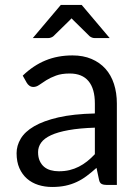

<svg xmlns="http://www.w3.org/2000/svg" viewBox="-20 -736 547 764"><path d="M445 0H405.5Q392.5 0 384.5 -4Q376.5 -8 374 -21L364 -68Q344 -50 325 -35.8Q306 -21.5 285 -11.8Q264 -2 240.2 3Q216.5 8 187.5 8Q158 8 132.2 -0.2Q106.5 -8.5 87.5 -25Q68.5 -41.5 57.2 -66.8Q46 -92 46 -126.5Q46 -156.5 62.5 -184.2Q79 -212 115.8 -233.5Q152.5 -255 212 -268.8Q271.5 -282.5 357.5 -284.5V-324Q357.5 -383 332.2 -413.2Q307 -443.5 257.5 -443.5Q225 -443.5 202.8 -435.2Q180.5 -427 164.2 -416.8Q148 -406.5 136.2 -398.2Q124.5 -390 113 -390Q104 -390 97.2 -394.8Q90.5 -399.5 86.5 -406.5L70.5 -435Q112.5 -475.5 161 -495.5Q209.5 -515.5 268.5 -515.5Q311 -515.5 344 -501.5Q377 -487.5 399.5 -462.5Q422 -437.5 433.5 -402Q445 -366.5 445 -324ZM214 -54.5Q237.5 -54.5 257 -59.2Q276.5 -64 293.8 -72.8Q311 -81.5 326.8 -94Q342.5 -106.5 357.5 -122.5V-228Q296 -226 253 -218.2Q210 -210.5 183 -198Q156 -185.5 143.8 -168.5Q131.5 -151.5 131.5 -130.5Q131.5 -110.5 138 -96Q144.5 -81.5 155.5 -72.2Q166.5 -63 181.5 -58.8Q196.5 -54.5 214 -54.5ZM416.5 -584.5H357Q346.5 -584.5 337 -591.5L273 -654.5L264.5 -663L256.5 -654.5L192 -591.5Q189 -589 183.5 -586.8Q178 -584.5 172 -584.5H110.5L222 -716.5H305Z"/></svg>

Font: LatoHex
Style: Regular
Weight: 400
Designer: Lukasz Dziedzic
Foundry: tyPoland Lukasz Dziedzic
Version: Version 1.104; Western+Polish opensource